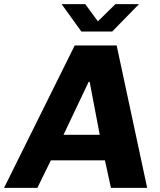

<svg xmlns="http://www.w3.org/2000/svg" viewBox="-62 -905 770 925"><path d="M-42.5 0 298 -686H500L647 0H472.5L443.5 -132.5H183L118 0ZM244 -255.5H418.5L370 -510.5H365ZM330 -753 235 -885H349L423.5 -783H390L494 -885H607.5L478.5 -753Z"/></svg>

Font: Chivo Medium
Style: Italic
Weight: 500
Italic angle: -8.05°
Designer: Hector Gatti
Foundry: Omnibus-Type
Version: Version 2.002